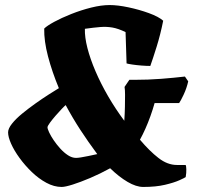

<svg xmlns="http://www.w3.org/2000/svg" viewBox="-20 -740 795 760"><path d="M224 0Q194 0 163.5 -16.5Q133 -33 106 -59Q79 -85 57.5 -114.5Q36 -144 24 -171Q12 -198 12 -216Q12 -231 27.5 -250.5Q43 -270 68 -290.5Q93 -311 120.5 -330.5Q148 -350 173 -366Q198 -382 213 -391Q186 -456 170 -517Q154 -578 155 -627Q166 -638 194.5 -653.5Q223 -669 262 -684.5Q301 -700 341 -710Q381 -720 414 -720Q446 -720 488.5 -711Q531 -702 569.5 -688Q608 -674 626 -658Q615 -603 600 -555Q585 -507 575 -479Q560 -479 540.5 -480.5Q521 -482 504 -484.5Q487 -487 481 -489L477 -613Q448 -627 425 -631Q402 -635 377 -633Q352 -631 316 -626Q315 -593 326 -550Q337 -507 358 -458Q379 -409 408 -359Q437 -309 472 -262Q474 -291 474.5 -317.5Q475 -344 475 -364.5Q475 -385 473 -396L492 -424H510Q567 -424 618 -428Q669 -432 712 -437L725 -418Q719 -391 707 -365.5Q695 -340 689 -332H592Q585 -307 575.5 -280.5Q566 -254 555.5 -230.5Q545 -207 534 -187Q572 -142 607.5 -114.5Q643 -87 680 -87Q689 -87 698.5 -87Q708 -87 715 -87Q717 -84 717.5 -70Q718 -56 715 -39Q711 -36 690 -26.5Q669 -17 633 -8.5Q597 0 547 0Q519 0 485 -20Q451 -40 416 -74Q376 -52 337 -35.5Q298 -19 268 -9.5Q238 0 224 0ZM281 -115Q288 -115 300.5 -117Q313 -119 330 -122.5Q347 -126 365 -130Q328 -180 298 -226Q268 -272 240 -324Q236 -321 224.5 -309Q213 -297 200 -282Q187 -267 177.5 -254Q168 -241 168 -236Q168 -230 174.5 -216Q181 -202 192.5 -185Q204 -168 218.5 -152Q233 -136 249 -125.5Q265 -115 281 -115Z"/></svg>

Font: Texturina Medium 12pt Black
Style: Italic
Weight: 900
Italic angle: -11°
Version: Version 1.002